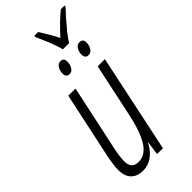

<svg xmlns="http://www.w3.org/2000/svg" viewBox="-277 -920 980 980"><g transform="rotate(-45 213.0 -430.0)"><path d="M262 -718Q258 -736 248 -763.5Q238 -791 226.5 -817.5Q215 -844 207 -861L208 -870H235Q247 -851 263 -824.5Q279 -798 294 -768Q318 -795 344.5 -821Q371 -847 399 -870H426L425 -861Q407 -843 384.5 -817.5Q362 -792 341 -766Q320 -740 307 -718ZM198 -604Q173 -604 173 -632Q173 -652 183 -668Q193 -684 211 -684Q234 -684 234 -657Q234 -637 224 -620.5Q214 -604 198 -604ZM335 -604Q310 -604 310 -632Q310 -652 320 -668Q330 -684 348 -684Q372 -684 372 -657Q372 -637 361.5 -620.5Q351 -604 335 -604ZM115 10Q73 10 49.5 -13.5Q26 -37 26 -83Q26 -103 30.5 -133Q35 -163 41 -189L114 -531H166L93 -190Q87 -164 83 -139Q79 -114 79 -92Q79 -38 129 -38Q179 -38 211.5 -90.5Q244 -143 265 -244L326 -531H378L266 0H224L234 -73H232Q212 -34 181.5 -12Q151 10 115 10Z"/></g></svg>

Font: Noto Sans ExtraCondensed Light
Style: Italic
Weight: 300
Width: 2
Italic angle: -12°
Designer: Monotype Design Team
Foundry: Monotype Imaging Inc.
Version: Version 2.013; ttfautohint (v1.8.4.7-5d5b)